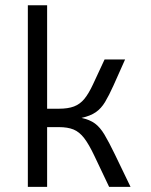

<svg xmlns="http://www.w3.org/2000/svg" viewBox="-20 -724 584 744"><path d="M87.9 0V-703.6H162.6V-302.7H208Q243.7 -302.7 266.8 -311.5Q290 -320.3 306.9 -340.8Q323.7 -361.3 340.3 -397L385.3 -493.7H464.8L419.9 -393.1Q402.3 -354 387.2 -328.9Q372.1 -303.7 351.3 -289.3Q330.6 -274.9 295.9 -267.1Q327.6 -260.3 347.7 -245.6Q367.7 -231 384.8 -202.4Q401.9 -173.8 424.8 -126.5L485.8 0H402.8L345.7 -120.1Q324.7 -164.6 306.2 -188.7Q287.6 -212.9 264.9 -222.2Q242.2 -231.4 208.5 -231.4H162.6V0Z"/></svg>

Font: Metrophobic
Style: Regular
Weight: 400
Designer: Vernon Adams
Foundry: Vernon Adams
Version: Version 3.200; ttfautohint (v1.8.4.7-5d5b);gftools[0.9.23]